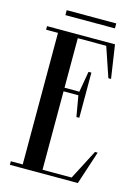

<svg xmlns="http://www.w3.org/2000/svg" viewBox="-120 -868 684 936"><g transform="rotate(15 221.5 -400.0)"><path d="M97.5 -800V-775H347.5V-800ZM331.8 -18H185V-414H259.8L278 -309H292.5V-537H278L259.8 -432H185V-682H328.6L379.5 -532H393L368 -700H25V-682H85V-18H25V0H368L423 -168H409.5Z"/></g></svg>

Font: Picaflor 24 pt
Style: Regular
Weight: 400
Designer: Ariel Martín Pérez
Foundry: Tunera Type Foundry
Version: Version 1.000;hotconv 1.0.109;makeotfexe 2.5.65596